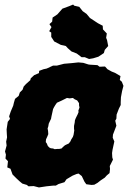

<svg xmlns="http://www.w3.org/2000/svg" viewBox="-20 -798 562 843"><path d="M213 17 184 20 151 25 128 19 105 20 98 14 78 8 66 -2 52 -15 35 -32 26 -57 12 -63 15 -90 4 -102 6 -119 2 -133 9 -159 7 -176 11 -195 10 -209 9 -230 14 -263 24 -276 20 -287 27 -308 38 -334 41 -347 46 -364 62 -377 67 -392 79 -404 84 -418 94 -429 113 -446 115 -454 130 -468 151 -477 152 -487 171 -494 185 -497 213 -510H230L261 -518L296 -521L324 -524L346 -522L368 -515L375 -514L392 -513L408 -512L417 -505L441 -506L452 -494L470 -484L487 -477L509 -464L506 -447L515 -439L522 -421L516 -398L511 -371L510 -349V-337L502 -321L492 -295L491 -277L486 -268L491 -246L476 -207L475 -193L482 -177L474 -140L472 -126L473 -107L476 -97L462 -69L463 -56L461 -38L449 -28L440 -18L422 -6L408 5L394 13L382 14L359 11L351 0L339 -25L325 -36L316 -34L299 -27L272 -11L263 2L237 10L225 17ZM220 -143 231 -144H239L250 -146L257 -153L265 -160L271 -163L282 -168L289 -177L293 -186L300 -197L303 -206L306 -225L305 -233V-245L308 -260L309 -270L313 -280L317 -288L321 -296L325 -306L324 -312L329 -326L327 -336V-345L319 -357L308 -362L300 -368L286 -366L274 -368L262 -362L252 -357L239 -351L230 -347L223 -337L217 -327L213 -319L210 -305L208 -296L206 -287L204 -276L200 -268L194 -255L192 -243L189 -234L191 -223L192 -209L188 -199L182 -186L181 -174L185 -169L188 -162L190 -157L197 -150L203 -147L213 -146ZM371 -539 352 -547H338L317 -563L294 -572L277 -587L269 -596L247 -601L218 -616L205 -636V-655L196 -661L206 -679L197 -692L209 -703L211 -721L232 -735L254 -760L284 -771L301 -778L306 -773L328 -768L343 -749L360 -737L375 -719L410 -696L431 -685L432 -669L449 -651L446 -632L450 -622L455 -596L440 -579L436 -565L412 -549L389 -542Z"/></svg>

Font: Winky Rough ExtraBold
Style: Italic
Weight: 800
Italic angle: -8.97852°
Designer: Simon Atzbach
Foundry: typofactur
Version: Version 1.206; ttfautohint (v1.8.4.7-5d5b)